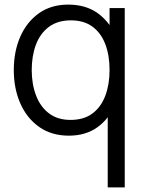

<svg xmlns="http://www.w3.org/2000/svg" viewBox="-20 -575 632 835"><path d="M279.5 15Q204 15 150.5 -22.8Q97 -60.5 68.5 -125Q40 -189.5 40 -270.5Q40 -351 68.2 -415.5Q96.5 -480 149.5 -517.5Q202.5 -555 276.5 -555Q352.5 -555 404.5 -518Q434.5 -496.5 456.5 -466V-540H522.5V240H448.5V-65Q430 -41 405.5 -23Q354 15 279.5 15ZM287 -53.5Q344.5 -53.5 382 -81.5Q419.5 -109.5 438 -158.8Q456.5 -208 456.5 -270.5Q456.5 -334 438 -382.8Q419.5 -431.5 382.2 -459Q345 -486.5 288.5 -486.5Q230.5 -486.5 192.5 -458Q154.5 -429.5 136.2 -380.5Q118 -331.5 118 -270.5Q118 -209 136.8 -159.8Q155.5 -110.5 193 -82Q230.5 -53.5 287 -53.5Z"/></svg>

Font: Cns Manrope
Style: Regular
Weight: 400
Designer: Mikhail Sharanda
Foundry: Mikhail Sharanda
Version: Version 4.504